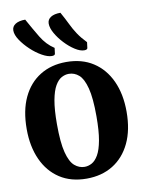

<svg xmlns="http://www.w3.org/2000/svg" viewBox="-107 -1085 883 1172"><g transform="rotate(-10 334.5 -499.5)"><path d="M334 13Q237 13 168 -32Q99 -77 62 -158.5Q25 -240 25 -348Q25 -463 63 -543.5Q101 -624 170.5 -667Q240 -710 333 -710Q430 -710 499.5 -665Q569 -620 606.5 -538.5Q644 -457 644 -348Q644 -234 605.5 -153.5Q567 -73 497.5 -30Q428 13 334 13ZM334 -60Q357 -60 379 -72Q401 -84 419 -115Q437 -146 447.5 -203.5Q458 -261 458 -352Q458 -465 442 -526.5Q426 -588 398.5 -612Q371 -636 336 -636Q313 -636 291 -624Q269 -612 251 -581Q233 -550 222.5 -493Q212 -436 212 -345Q212 -232 228 -170Q244 -108 272 -84Q300 -60 334 -60ZM455 -761Q430 -761 398 -781.5Q366 -802 336.5 -833.5Q307 -865 288 -898.5Q269 -932 269 -959Q269 -984 290.5 -998Q312 -1012 351 -1012Q374 -971 390.5 -936.5Q407 -902 427.5 -871Q448 -840 480 -807Q477 -782 475.5 -771.5Q474 -761 455 -761ZM254 -761Q229 -761 194 -780.5Q159 -800 126 -831Q93 -862 71 -895Q49 -928 49 -955Q49 -980 71 -994Q93 -1008 132 -1008Q166 -946 198.5 -892Q231 -838 279 -807Q276 -782 274.5 -771.5Q273 -761 254 -761Z"/></g></svg>

Font: Calistoga
Style: Regular
Weight: 400
Designer: Yvonne Schuttler, Eben Sorkin
Foundry: www.sorkintype.com
Version: Version 1.010; ttfautohint (v1.8.4.7-5d5b)